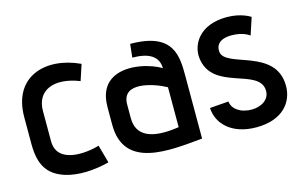

<svg xmlns="http://www.w3.org/2000/svg" viewBox="-71 -693 1414 888"><g transform="rotate(-15 636.0 -249.0)"><path d="M334 -92C268 -72 127 -59 127 -169V-314C127 -411 212 -449 331 -402L356 -478C201 -550 36 -503 36 -308V-180C36 -79 69 -28 148 -2C209 17 287 13 358 -6Z M805 -298C805 -394 805 -509 597 -509L590 -445C669 -445 714 -418 714 -361C668 -391 560 -420 489 -385C448 -365 420 -324 420 -252V-169C420 45 646 15 805 0ZM714 -79C579 -58 511 -92 511 -176V-242C511 -352 659 -301 714 -270Z M877 -127C880 -52 943 15 1062 15C1189 15 1243 -58 1243 -135C1243 -316 998 -287 986 -365C982 -395 998 -426 1060 -426C1117 -426 1145 -402 1145 -402L1172 -484C1172 -484 1131 -513 1060 -513C928 -513 883 -428 889 -365C906 -196 1148 -251 1148 -136C1148 -96 1110 -70 1062 -70C1005 -70 970 -100 967 -134Z"/></g></svg>

Font: Advent Pro
Style: SemiBold
Weight: 600
Designer: Andreas Kalpakidis
Foundry: Andreas Kalpakidis
Version: Version 2.002 2008